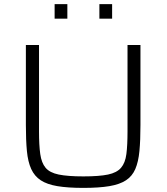

<svg xmlns="http://www.w3.org/2000/svg" viewBox="-20 -907 811 935"><path d="M386 8Q310 8 259.5 -0.5Q209 -9 178.5 -29Q148 -49 132 -84Q116 -119 111 -171.5Q106 -224 106 -298V-688H170V-267Q170 -200 176 -157Q182 -114 202 -90Q222 -66 266 -57Q310 -48 386 -48Q463 -48 506 -57Q549 -66 569.5 -90Q590 -114 595.5 -157Q601 -200 601 -267V-688H664V-298Q664 -224 659 -171.5Q654 -119 639 -84Q624 -49 593.5 -29Q563 -9 512.5 -0.5Q462 8 386 8ZM246 -816V-887H308V-816ZM464 -816V-887H526V-816Z"/></svg>

Font: Saira SemiExpanded Light
Style: Regular
Weight: 300
Width: 6
Designer: Hector Gatti with collaboration of the Omnibus-Type team
Foundry: Omnibus-Type
Version: Version 1.101